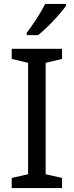

<svg xmlns="http://www.w3.org/2000/svg" viewBox="-20 -964 379 984"><path d="M318 -934V-944H212C189 -899 146 -833 117 -796V-784H175C222 -820 293 -897 318 -934ZM298 0V-52L214 -71V-642L298 -662V-714H40V-662L124 -642V-71L40 -52V0Z"/></svg>

Font: Noto Sans Kayah Li
Style: Regular
Weight: 400
Designer: Monotype Design Team, Sérgio Martins
Foundry: Monotype Imaging Inc.
Version: Version 2.002